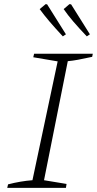

<svg xmlns="http://www.w3.org/2000/svg" viewBox="-20 -909 469 929"><path d="M15 0 19 -17Q50 -25 79.5 -30Q109 -35 137 -37L259 -612L141 -632L145 -649H429L426 -634Q385 -625 358 -620Q331 -615 308 -613L193 -37L302 -19L299 0ZM284 -733Q246 -774 219.5 -805Q193 -836 172 -865L201 -889L208 -888L299 -743ZM400 -733Q361 -774 334.5 -805Q308 -836 288 -865L316 -889L324 -888L415 -743Z"/></svg>

Font: Piazzolla Thin Thin
Style: Italic
Weight: 250
Italic angle: -11.3°
Version: Version 2.005